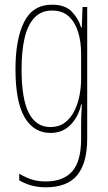

<svg xmlns="http://www.w3.org/2000/svg" viewBox="-20 -557 462 819"><path d="M202 -537Q258 -537 286.5 -507Q315 -477 326 -440H329L332 -527H352V35Q352 138 309.5 190Q267 242 175 242Q112 242 62 212V184Q89 200 115 208.5Q141 217 175 217Q250 217 288 174Q326 131 326 35V-12Q326 -35 326.5 -57.5Q327 -80 329 -111H326Q315 -60 281.5 -25Q248 10 195 10Q124 10 85 -56.5Q46 -123 46 -262Q46 -390 83 -463.5Q120 -537 202 -537ZM202 -512Q155 -512 126 -480.5Q97 -449 84.5 -393Q72 -337 72 -262Q72 -135 103 -75Q134 -15 195 -15Q231 -15 256 -33.5Q281 -52 296.5 -82.5Q312 -113 319 -149Q326 -185 326 -221V-329Q326 -378 313.5 -419.5Q301 -461 274 -486.5Q247 -512 202 -512Z"/></svg>

Font: Noto Sans Gurmukhi ExtraCondensed Thin
Style: Regular
Weight: 100
Width: 2
Designer: Jelle Bosma - Monotype Design Team
Foundry: Monotype Imaging Inc.
Version: Version 2.004; ttfautohint (v1.8.4.7-5d5b)